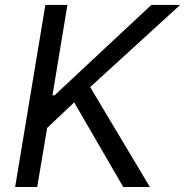

<svg xmlns="http://www.w3.org/2000/svg" viewBox="-20 -747 740 767"><path d="M128.6 0 168.3 -235.8 276.3 -338.1 472.3 0H578.8L340.2 -399.1L699.6 -727.3H584.5L198.2 -366.5H189.6L249.3 -727.3H161.2L40.5 0Z"/></svg>

Font: Riot Sans 2.0
Style: Italic
Weight: 400
Italic angle: -9.39999°
Designer: Rasmus Andersson
Foundry: rsms
Version: Version 3.006;hotconv 1.0.109;makeotfexe 2.5.65596